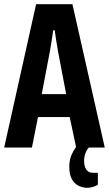

<svg xmlns="http://www.w3.org/2000/svg" viewBox="-20 -707 522 920"><path d="M0 0 153 -687H327L482 0H345L314 -146H162L133 0ZM180 -256H297L258 -461Q257 -467 255 -479Q253 -491 250.5 -505.5Q248 -520 246 -535Q244 -550 242 -562H235Q233 -547 230 -528Q227 -509 224 -490.5Q221 -472 219 -461ZM396 193Q374 192 354.5 182Q335 172 323.5 150Q312 128 312 92Q312 58 324 32.5Q336 7 352 -12H414V-8Q400 3 391.5 22Q383 41 383 64Q383 90 393.5 105.5Q404 121 425 121H449V178Q437 186 422.5 189.5Q408 193 396 193Z"/></svg>

Font: Archivo ExtraCondensed
Style: Bold
Weight: 700
Width: 2
Designer: Hector Gatti
Foundry: Omnibus-Type
Version: Version 2.001